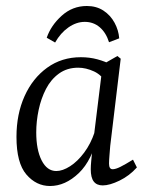

<svg xmlns="http://www.w3.org/2000/svg" viewBox="-20 -612 496 641"><path d="M147 9Q101 9 68 -29.5Q35 -68 35 -155Q35 -231 62 -291Q89 -351 137.5 -386Q186 -421 250 -421Q279 -421 305 -414Q331 -407 354 -395L339 -329Q321 -361 294 -373.5Q267 -386 241 -386Q204 -386 177 -366.5Q150 -347 133.5 -315Q117 -283 109 -245Q101 -207 101 -170Q101 -112 119 -76.5Q137 -41 168 -41Q189 -41 214 -57Q239 -73 261 -102.5Q283 -132 296 -171L307 -164Q288 -77 243 -34Q198 9 147 9ZM323 7Q303 7 293 -6Q283 -19 283 -47Q283 -58 284.5 -74Q286 -90 289 -121L323 -397L372 -425L383 -416L348 -125Q347 -112 345.5 -94Q344 -76 344 -66Q344 -47 356 -47Q366 -47 382 -55Q398 -63 424 -79L437 -53Q412 -25 379 -9Q346 7 323 7ZM164 -470 136 -486Q150 -527 186 -559.5Q222 -592 270 -592Q302 -592 325.5 -576.5Q349 -561 362.5 -536Q376 -511 378 -484L344 -471Q334 -503 313 -521Q292 -539 263 -539Q235 -539 208.5 -520.5Q182 -502 164 -470Z"/></svg>

Font: Rasa Light
Style: Italic
Weight: 300
Italic angle: -7.10001°
Designer: Anna Giedrys (Yrsa+Rasa design), David Brezina (Yrsa art-direction, Rasa art-direction, design)
Foundry: Rosetta Type Foundry
Version: Version 2.004